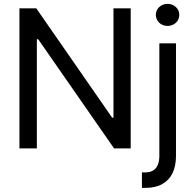

<svg xmlns="http://www.w3.org/2000/svg" viewBox="-20 -749 976 969"><path d="M639.6 0H555.7L172.9 -550.8H166V0H78.1V-707H163.1L545.9 -155.3H552.7V-707H639.6ZM868.2 -530.3V38.1Q868.2 87.9 851.1 124Q834 160.2 799.3 179.7Q764.6 199.2 713.9 199.2Q705.1 199.2 696.3 199.2V121.1Q705.1 121.1 712.9 121.1Q737.3 121.1 752.9 111.3Q768.6 101.6 776.4 83Q784.2 64.5 784.2 38.1V-530.3ZM766.6 -673.8Q766.6 -689.5 774.4 -702.1Q782.2 -714.8 795.9 -722.2Q809.6 -729.5 825.2 -729.5Q841.8 -729.5 855.5 -722.2Q869.1 -714.8 877 -702.1Q884.8 -689.5 884.8 -673.8Q884.8 -659.2 877 -646Q869.1 -632.8 855.5 -625.5Q841.8 -618.2 825.2 -618.2Q809.6 -618.2 795.9 -625.5Q782.2 -632.8 774.4 -646Q766.6 -659.2 766.6 -673.8Z"/></svg>

Font: Pretendard GOV Variable
Style: Regular
Weight: 400
Designer: Base glyphs from Inter by Rasmus Andersson; Hangul glyphs from Noto Sans CJK(Source Han Sans) by Jang Soo-young and Kang
Foundry: Kil Hyung-jin
Version: Version 1.307;Glyphs 3.2 (3192)